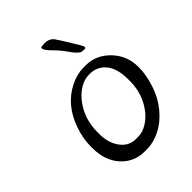

<svg xmlns="http://www.w3.org/2000/svg" viewBox="-203 -828 921 921"><g transform="rotate(-45 257.5 -367.0)"><path d="M246.1 -85.9H262.7Q293 -85.9 324 -105Q355 -124 378.9 -157.7Q423.8 -221.2 423.8 -303.7V-314.5Q423.8 -387.7 392.8 -425.8Q361.8 -463.9 309.6 -463.9L304.2 -463.4Q273.9 -463.4 242.9 -444.3Q211.9 -425.3 187.5 -391.6Q140.1 -326.2 140.1 -238.8V-227.5Q140.1 -166 170.2 -126Q200.2 -85.9 246.1 -85.9ZM386.2 -571.8Q386.2 -564 376.7 -564.7Q367.2 -565.4 363.8 -565.4Q344.7 -565.4 310.1 -617.2Q294.4 -640.6 265.1 -669.9Q235.8 -699.2 235.8 -711.9V-714.8Q235.8 -720.2 252.4 -720.2L262.7 -721.2Q292 -721.2 308.6 -701.7Q313.5 -696.3 349.9 -637.9Q386.2 -579.6 386.2 -573.2ZM251 -13.7H235.4Q163.1 -13.7 116 -65.9Q68.8 -118.2 68.8 -204.1V-211.9Q68.8 -267.1 87.9 -322.3Q127.4 -436.5 221.7 -483.4Q267.6 -506.3 312.5 -506.3H327.6Q397.5 -506.3 449 -452.4Q500.5 -398.4 500.5 -323.2V-315.9Q500.5 -269 481.4 -210Q462.4 -150.9 424.8 -105.5Q387.2 -60.1 341.1 -36.9Q294.9 -13.7 251 -13.7Z"/></g></svg>

Font: Averia Sans Libre Light
Style: Italic
Weight: 300
Italic angle: -8.5°
Version: Version 1.002